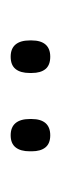

<svg xmlns="http://www.w3.org/2000/svg" viewBox="96 -790 110 342"><g transform="rotate(90 151.0 -619.0)"><path d="M81 -583Q66.5 -583 59.2 -591.8Q52 -600.5 52 -617V-620.5Q52 -636.5 59.2 -645Q66.5 -653.5 81 -653.5Q96 -653.5 103 -645Q110 -636.5 110 -620.5V-617Q110 -600.5 103 -591.8Q96 -583 81 -583ZM221 -583Q206.5 -583 199.2 -591.8Q192 -600.5 192 -617V-620.5Q192 -636.5 199.2 -645Q206.5 -653.5 221 -653.5Q235.5 -653.5 242.5 -645Q249.5 -636.5 249.5 -620.5V-617Q249.5 -600.5 242.5 -591.8Q235.5 -583 221 -583Z"/></g></svg>

Font: Anek Malayalam ExtraLight
Style: Regular
Weight: 250
Version: Version 1.003